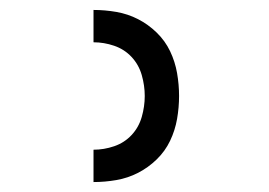

<svg xmlns="http://www.w3.org/2000/svg" viewBox="-20 -800 540 386"><path d="M168 -434V-499Q189 -499 209.5 -506Q230 -513 244.5 -528.5Q259 -544 265 -565Q271 -586 271 -607Q271 -628 265 -649Q259 -670 244.5 -685.5Q230 -701 209.5 -708Q189 -715 168 -715V-780Q191 -780 214 -776Q237 -772 257.5 -761.5Q278 -751 295 -734.5Q312 -718 322 -697Q332 -676 336 -653Q340 -630 340 -607Q340 -584 336 -561Q332 -538 322 -517Q312 -496 295 -479.5Q278 -463 257.5 -452.5Q237 -442 214 -438Q191 -434 168 -434Z"/></svg>

Font: Huly
Style: Regular
Weight: 400
Designer: Belleve Invis
Foundry: Belleve Invis
Version: Version 33.2.5; ttfautohint (v1.8.4)